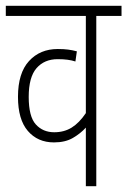

<svg xmlns="http://www.w3.org/2000/svg" viewBox="-20 -642 439 662"><path d="M399 -587H312V0H276V-202Q258 -182 231.5 -166.5Q205 -151 166 -151Q110 -151 76 -190.5Q42 -230 42 -308Q42 -390 80 -431.5Q118 -473 179 -473Q200 -473 215 -471Q230 -469 245 -465L240 -430Q228 -434 213 -436Q198 -438 179 -438Q133 -438 106 -407Q79 -376 79 -308Q79 -240 103.5 -213Q128 -186 167 -186Q201 -186 227 -202Q253 -218 276 -252V-587H0V-622H399Z"/></svg>

Font: Noto Sans Devanagari ExtraCondensed ExtraLight
Style: Regular
Weight: 200
Width: 2
Designer: Jelle Bosma - Monotype Design Team
Foundry: Monotype Imaging Inc.
Version: Version 2.004; ttfautohint (v1.8.4.7-5d5b)